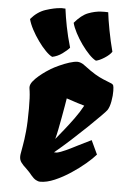

<svg xmlns="http://www.w3.org/2000/svg" viewBox="-58 -883 607 935"><g transform="rotate(5 245.5 -416.0)"><path d="M174.8 9.8Q164.1 9.8 152.8 3.4Q141.6 -2.9 128.9 -18.1Q122.6 -25.4 121.6 -27.1Q120.6 -28.8 112.8 -36.6Q105.5 -44.4 97.4 -52Q89.4 -59.6 86.9 -62Q73.2 -76.2 69.3 -87.6Q65.4 -99.1 67.6 -115.2Q69.8 -131.3 75 -158Q80.1 -184.6 84.5 -228.5Q88.9 -272.5 88.9 -340.3Q88.9 -370.1 87.9 -390.4Q86.9 -410.6 85 -424.3Q83.5 -432.6 83 -438.2Q82.5 -443.8 82.5 -444.3Q82.5 -458 94.2 -472.9Q106 -487.8 122.6 -501.7Q139.2 -515.6 154.8 -526.4Q170.4 -537.1 178.2 -541.5Q193.8 -550.8 217.3 -561.5Q240.7 -572.3 264.9 -580.1Q289.1 -587.9 306.2 -587.9Q313 -587.4 321.5 -584.5Q330.1 -581.5 341.3 -572.8Q374 -547.9 396.2 -534.7Q418.5 -521.5 437.5 -513.7Q456.5 -505.9 478.5 -497.1Q485.4 -494.1 487.8 -488.5Q490.2 -482.9 490.7 -461.9Q491.2 -439.5 486.1 -410.9Q481 -382.3 470.7 -366.7Q467.3 -361.3 443.1 -336.7Q418.9 -312 382.8 -277.3Q346.7 -242.7 306.2 -205.8Q265.6 -168.9 229 -138.7H242.7Q259.8 -142.1 286.1 -154.3Q312.5 -166.5 344 -182.9Q375.5 -199.2 406.7 -213.9L438.5 -146Q421.9 -126.5 390.9 -100.1Q359.9 -73.7 321.8 -48.6Q283.7 -23.4 245.1 -6.8Q206.5 9.8 174.8 9.8ZM229 -203.6Q245.6 -224.1 268.6 -252.4Q291.5 -280.8 314.9 -313Q338.4 -345.2 356 -377.9Q344.7 -380.9 322.3 -387.9Q299.8 -395 268.1 -405.8Q266.1 -393.1 261.7 -367.4Q257.3 -341.8 251.7 -311.3Q246.1 -280.8 240.5 -252.4Q234.9 -224.1 230 -206.1Q230 -206.1 229.5 -205.1Q229 -204.1 229 -203.6ZM393.6 -601.1Q378.9 -607.9 359.9 -627.4Q340.8 -647 322 -673.3Q303.2 -699.7 289.1 -726.8Q274.9 -753.9 269.5 -775.4Q302.7 -814.9 335.2 -827.4Q367.7 -839.8 397.5 -841.3Q411.1 -842.3 415 -841.8Q418.9 -841.3 432.6 -841.3Q436.5 -807.1 446.5 -753.9Q456.5 -700.7 469.7 -651.4Q459 -635.3 434.8 -619.9Q410.6 -604.5 393.6 -601.1ZM179.7 -601.1Q165 -607.9 146.5 -627Q127.9 -646 109.4 -671.9Q90.8 -697.8 76.4 -725.1Q62 -752.4 56.2 -775.4Q88.4 -813 128.9 -825.9Q169.4 -838.9 197.3 -840.8Q207 -841.8 208.5 -841.6Q210 -841.3 211.4 -841.1Q212.9 -840.8 223.6 -840.8Q228.5 -801.8 237.8 -754.2Q247.1 -706.5 262.7 -653.3Q251.5 -639.6 228.5 -623Q205.6 -606.4 179.7 -601.1Z"/></g></svg>

Font: Fruktur
Style: Italic
Weight: 400
Italic angle: -8°
Designer: Viktoriya Grabowska, Eben Sorkin
Foundry: Viktoriya Grabowska
Version: Version 1.008; ttfautohint (v1.8.4.7-5d5b)